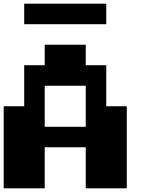

<svg xmlns="http://www.w3.org/2000/svg" viewBox="-20 -1020 818 1040"><path d="M222.2 -666.7V-777.8H444.4V-666.7H555.6V-444.4H666.7V0H444.4V-222.2H222.2V0H0V-444.4H111.1V-666.7ZM222.2 -333.3H444.4V-555.6H222.2ZM111.1 -888.9V-1000H555.6V-888.9Z"/></svg>

Font: Pixeloid Sans
Style: Bold
Weight: 700
Monospace: yes
Designer: GGBot
Version: 0.3